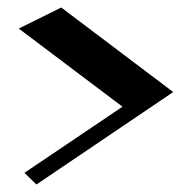

<svg xmlns="http://www.w3.org/2000/svg" viewBox="-20 -554 511 511"><path d="M77 -63 45 -94 306 -270 30 -478 143 -534 441 -309Z"/></svg>

Font: Inknut
Style: Antiqua
Weight: 400
Designer: Claus Eggers Srensen
Foundry: Claus Eggers Srensen
Version: Version 1.000; ttfautohint (v1.2) -l 7 -r 28 -G 50 -x 13 -D 